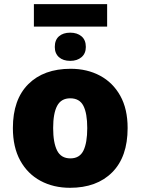

<svg xmlns="http://www.w3.org/2000/svg" viewBox="-20 -894 677 924"><path d="M594.2 -277.8Q594.2 -139.2 520 -64.7Q445.8 9.8 316.9 9.8Q237.3 9.8 175 -23.7Q112.8 -57.1 77.4 -121.3Q42 -185.5 42 -277.8Q42 -415 116.2 -489Q190.4 -563 319.8 -563Q399.4 -563 461.4 -529.8Q523.4 -496.6 558.8 -433.1Q594.2 -369.6 594.2 -277.8ZM235.8 -277.8Q235.8 -207 254.9 -169.4Q273.9 -131.8 318.8 -131.8Q363.3 -131.8 381.6 -169.4Q399.9 -207 399.9 -277.8Q399.9 -348.6 381.3 -384.8Q362.8 -420.9 317.9 -420.9Q274.4 -420.9 255.1 -384.8Q235.8 -348.6 235.8 -277.8ZM495.6 -874V-766.1H143.1V-874ZM317.9 -736.8Q351.6 -736.8 372.3 -719.2Q393.1 -701.7 393.1 -668Q393.1 -636.7 372.3 -618.9Q351.6 -601.1 317.9 -601.1Q283.7 -601.1 263.7 -618.9Q243.7 -636.7 243.7 -668Q243.7 -701.7 263.7 -719.2Q283.7 -736.8 317.9 -736.8Z"/></svg>

Font: Open Sans ExtraBold
Style: Regular
Weight: 800
Designer: Monotype Design Team
Foundry: Monotype Imaging Inc.
Version: Version 3.003; ttfautohint (v1.8.4)